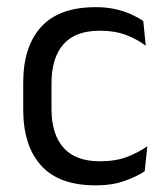

<svg xmlns="http://www.w3.org/2000/svg" viewBox="-20 -520 474 550"><path d="M254 11Q149 11 97.8 -45.8Q46.5 -102.5 46.5 -206.5V-282.5Q46.5 -387 98 -443.2Q149.5 -499.5 254 -499.5Q285 -499.5 310.5 -493.8Q336 -488 356.2 -478.8Q376.5 -469.5 390.5 -459.5L397.5 -389Q374 -407 341.8 -419.5Q309.5 -432 266 -432Q196 -432 161.8 -393.2Q127.5 -354.5 127.5 -280.5V-208.5Q127.5 -136 161.8 -97Q196 -58 266 -58Q311 -58 343.8 -70.5Q376.5 -83 402 -101L394.5 -29.5Q372.5 -14.5 337 -1.8Q301.5 11 254 11Z"/></svg>

Font: Anek Devanagari
Style: Regular
Weight: 400
Designer: Kailash Malviya (Devanagari) & Yesha Goshar (Latin)
Foundry: Ek Type
Version: Version 1.003